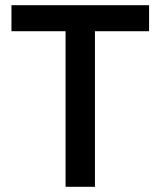

<svg xmlns="http://www.w3.org/2000/svg" viewBox="-20 -718 617 738"><path d="M345 -598V0H232V-598H24V-698H553V-598Z"/></svg>

Font: IBM Plex Sans Thai Looped Medium
Style: Regular
Weight: 500
Designer: Mike Abbink, Paul van der Laan, Pieter van Rosmalen, Ben Mitchell, Mark Frömberg
Foundry: Bold Monday
Version: Version 1.1